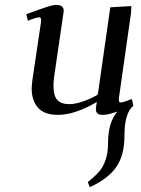

<svg xmlns="http://www.w3.org/2000/svg" viewBox="-20 -464 580 787"><path d="M87.9 -405.8Q151.9 -429.2 174.6 -436.5Q197.3 -443.8 210.9 -443.8Q241.2 -443.8 241.2 -419.9Q241.2 -418.9 238.8 -401.9L202.1 -150.9Q199.2 -128.4 199.2 -111.8Q199.2 -71.8 214.8 -54.4Q230.5 -37.1 264.2 -37.1Q289.6 -37.1 324.5 -49.8Q359.4 -62.5 380.9 -76.2L432.1 -434.1L518.1 -439L517.1 -411.1L467.8 -64.9Q464.8 -43.9 474.1 -43.9Q484.4 -43.9 520 -58.1L526.9 -30.8Q490.2 -1.5 490.2 91.8Q490.2 171.4 457 220Q423.8 268.6 348.1 303.2L339.8 282.2Q370.1 258.3 387 238.5Q403.8 218.8 413.3 189.9Q422.9 161.1 422.9 121.1Q422.9 39.1 460.9 -6.8Q423.3 6.8 402.8 6.8Q386.2 6.8 379.6 1Q373 -4.9 373 -17.1Q373 -21.5 375 -35.2L377 -45.9Q286.6 6.8 217.8 6.8Q160.6 6.8 135.3 -23.2Q109.9 -53.2 109.9 -99.1Q109.9 -114.7 112.8 -136.2L147.9 -372.1Q150.9 -393.1 141.1 -393.1Q129.9 -393.1 94.2 -378.9Z"/></svg>

Font: Dehuti
Style: Bold-Italic
Weight: 700
Version: Version 1.2